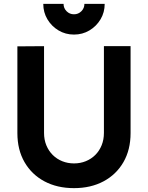

<svg xmlns="http://www.w3.org/2000/svg" viewBox="-20 -959 766 994"><path d="M363 -780Q319 -780 283 -801.5Q247 -823 225.5 -859Q204 -895 204 -939H309Q309 -916.5 324.8 -900.8Q340.5 -885 363 -885Q385.5 -885 401.2 -900.8Q417 -916.5 417 -939H522Q522 -895 500.5 -859Q479 -823 443 -801.5Q407 -780 363 -780ZM363 15Q276 15 210 -20.2Q144 -55.5 107 -119.5Q70 -183.5 70 -270V-719L208 -720V-271Q208 -235.5 220 -206.5Q232 -177.5 253.2 -156.5Q274.5 -135.5 302.8 -124.2Q331 -113 363 -113Q396 -113 424.2 -124.5Q452.5 -136 473.5 -157Q494.5 -178 506.2 -207Q518 -236 518 -271V-720H656V-270Q656 -183.5 619 -119.5Q582 -55.5 516 -20.2Q450 15 363 15Z"/></svg>

Font: Manrope ExtraLight ExtraBold
Style: Regular
Weight: 800
Version: Version 4.504